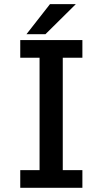

<svg xmlns="http://www.w3.org/2000/svg" viewBox="-20 -890 490 910"><path d="M105.5 -728 217 -870.5H339.5L195.5 -728ZM370.5 -616.5H277.5V-83.5H370.5V0H76V-83.5H167.5V-616.5H76V-700H370.5Z"/></svg>

Font: League Mono Condensed Medium
Style: Regular
Weight: 500
Width: 1
Designer: Tyler Finck
Foundry: The League of Moveable Type / Tyler Finck
Version: Version 2.210